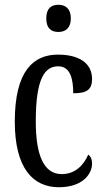

<svg xmlns="http://www.w3.org/2000/svg" viewBox="-20 -775 437 805"><path d="M225 -641C253 -641 277 -656 277 -698C277 -740 253 -755 225 -755C195 -755 174 -740 174 -698C174 -656 195 -641 225 -641ZM227 10C328 10 366 -47 366 -89C366 -108 360 -119 350 -127C332 -84 296 -45 239 -45C164 -45 130 -123 130 -266C130 -445 167 -497 224 -497C274 -497 287 -446 287 -384C343 -384 366 -398 366 -444C366 -509 313 -546 223 -546C121 -546 42 -479 42 -265C42 -70 118 10 227 10Z"/></svg>

Font: Noto Serif Tamil ExtraCondensed
Style: Italic
Weight: 400
Width: 2
Italic angle: -12°
Designer: Indian Type Foundry, Tom Grace, and the Monotype Design Team
Foundry: Monotype Imaging Inc.
Version: Version 2.003